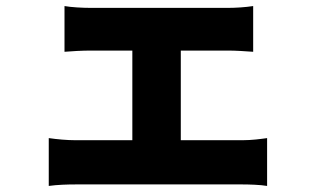

<svg xmlns="http://www.w3.org/2000/svg" viewBox="-20 -576 1040 634"><path d="M577 -113V-409H734C757 -409 789 -407 816 -405V-556C790 -552 758 -550 734 -550H278C253 -550 215 -552 193 -556V-405C215 -407 253 -409 278 -409H417V-113H229C202 -113 168 -116 141 -120V38C169 34 203 33 229 33H781C800 33 840 34 862 38V-120C841 -117 811 -113 781 -113Z"/></svg>

Font: Noto Sans Korean Black
Style: Bold
Weight: 900
Designer: Ryoko NISHIZUKA (kana & ideographs); Paul D. Hunt (Latin, Greek & Cyrillic); Wenlong ZHANG (bopomofo); Sandoll Communica
Foundry: Adobe Systems Incorporated
Version: Version 1.000;PS 1;hotconv 1.0.78;makeotf.lib2.5.61930